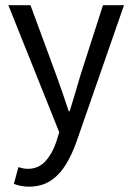

<svg xmlns="http://www.w3.org/2000/svg" viewBox="-20 -506 507 736"><path d="M90.3 209.5Q73.5 209.5 59.3 206.5Q45.2 203.5 33.2 198.8L50.6 134.7Q60.1 137.7 69.1 139.5Q78.1 141.2 86.4 141.2Q127.7 141.2 154.6 111.4Q181.4 81.6 196 36.9L207.1 1L12 -486.1H96.8L196 -217Q207.6 -185.5 219.7 -149.9Q231.8 -114.3 243.3 -80H247.3Q257.9 -113.5 268.2 -149.2Q278.6 -184.8 288.2 -217L374.8 -486.1H455.4L272.3 40Q255.1 88.1 231.3 126.5Q207.5 165 173.2 187.2Q139 209.5 90.3 209.5Z"/></svg>

Font: Source Sans 3 VF
Style: Regular
Weight: 200
Designer: Paul D. Hunt
Foundry: Adobe
Version: Version 3.046;hotconv 1.0.118;makeotfexe 2.5.65603